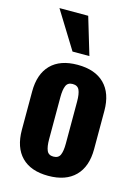

<svg xmlns="http://www.w3.org/2000/svg" viewBox="-127 -919 725 998"><g transform="rotate(15 235.0 -419.5)"><path d="M189.5 -647 65.4 -847.7H220.2L280.3 -647ZM233.9 9.8Q140.1 9.8 90.3 -40.8Q40.5 -91.3 40.5 -186V-392.1Q40.5 -486.3 90.3 -536.9Q140.1 -587.4 233.9 -587.4Q328.1 -587.4 378.7 -536.9Q429.2 -486.3 429.2 -392.1V-186Q429.2 -91.8 378.7 -41Q328.1 9.8 233.9 9.8ZM234.4 -93.8Q261.2 -93.8 270.5 -114.5Q279.8 -135.3 279.8 -175.3V-402.3Q279.8 -442.9 270.5 -463.6Q261.2 -484.4 234.4 -484.4Q208 -484.4 199 -463.1Q189.9 -441.9 189.9 -402.3V-175.3Q189.9 -135.7 199 -114.7Q208 -93.8 234.4 -93.8Z"/></g></svg>

Font: Oswald
Style: DemiBold
Weight: 600
Designer: Vernon Adams
Foundry: Vernon Adams
Version: 3.0; ttfautohint (v0.95) -l 8 -r 50 -G 200 -x 0 -w "G" -W -c